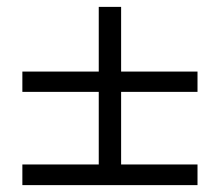

<svg xmlns="http://www.w3.org/2000/svg" viewBox="-20 -648 640 558"><path d="M332 -628V-166H267V-628ZM45 -440H554V-381H45ZM45 -170H554V-110H45Z"/></svg>

Font: Parkinsans Light Light
Style: Regular
Weight: 300
Version: Version 1.000